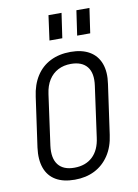

<svg xmlns="http://www.w3.org/2000/svg" viewBox="-83 -778 605 840"><g transform="rotate(-10 219.5 -357.5)"><path d="M181 7Q130 7 97 -12.5Q64 -32 50.5 -69.5Q37 -107 44 -160L75 -380Q82 -433 106 -470.5Q130 -508 169 -527.5Q208 -547 259 -547Q309 -547 342.5 -527.5Q376 -508 390 -470.5Q404 -433 396 -380L365 -160Q358 -107 333 -69.5Q308 -32 269.5 -12.5Q231 7 181 7ZM188 -45Q238 -45 269 -74Q300 -103 307 -158L338 -382Q346 -438 323 -466.5Q300 -495 251 -495Q219 -495 194 -482Q169 -469 153 -444Q137 -419 132 -382L101 -158Q94 -103 116.5 -74Q139 -45 188 -45ZM250 -722 234 -612H177L192 -722ZM374 -722 358 -612H300L316 -722Z"/></g></svg>

Font: Pathway Extreme Condensed Thin
Style: Italic
Weight: 250
Width: 3
Italic angle: -8°
Version: Version 1.001;gftools[0.9.26]